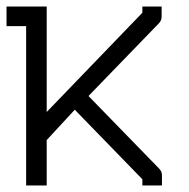

<svg xmlns="http://www.w3.org/2000/svg" viewBox="-20 -617 580 588"><path d="M0 -567V-597H60H64H123V-274L416 -578V-597H475V-566Q475 -554 466 -545L251 -323L467 -101Q476 -92 476 -80V-49H416V-68L209 -281L123 -188V-49H60V-537H0Z"/></svg>

Font: ibm3270
Style: Regular
Weight: 400
Monospace: yes
Version: Version 2.0.3